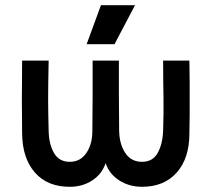

<svg xmlns="http://www.w3.org/2000/svg" viewBox="-20 -703 813 738"><path d="M65 -470H167Q166 -420 165.5 -385Q165 -350 165 -322.5Q165 -295 165.5 -266.5Q166 -238 167 -200Q168 -149 187.5 -115Q207 -81 248 -81Q289 -81 312 -115Q335 -149 335 -200Q336 -270 336 -335Q336 -400 336 -470H437Q437 -400 437 -335Q437 -270 438 -200Q439 -149 461.5 -115Q484 -81 526 -81Q567 -81 586 -115Q605 -149 607 -200Q608 -238 608.5 -266.5Q609 -295 608.5 -322.5Q608 -350 607.5 -385Q607 -420 607 -470H708Q709 -420 709 -384Q709 -348 709 -318.5Q709 -289 709 -259Q709 -229 708 -190Q708 -95 659.5 -40Q611 15 526 15Q477 15 438.5 -9.5Q400 -34 386 -76Q372 -34 334.5 -9.5Q297 15 248 15Q162 15 114 -40Q66 -95 65 -190Q65 -229 64.5 -259Q64 -289 64 -318.5Q64 -348 64.5 -384Q65 -420 65 -470ZM368 -683H499L420 -533H313Z"/></svg>

Font: Kreadon Light
Style: Bold
Weight: 600
Designer: Reiya WATANABE
Foundry: StudioGnu
Version: Version 1.003; ttfautohint (v1.8.4.7-5d5b);gftools[0.9.32]